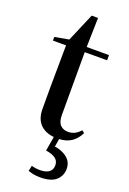

<svg xmlns="http://www.w3.org/2000/svg" viewBox="-158 -662 631 936"><g transform="rotate(20 158.0 -193.5)"><path d="M131 -428V-455H292V-428ZM193 13Q139 13 108 -15Q77 -43 77 -99Q77 -129 77 -153Q77 -177 77 -213L79 -428H11V-447L111 -465L77 -443L147 -607H180L176 -443V-436V-103Q176 -66 191.5 -50.5Q207 -35 231 -35Q251 -35 266.5 -43Q282 -51 295 -66L308 -56Q297 -34 281.5 -18.5Q266 -3 244.5 5Q223 13 193 13ZM163 87 178 -2H206L195 64L177 52Q212 54 237 65.5Q262 77 275 94.5Q288 112 288 137Q288 173 262 196.5Q236 220 180 220Q160 220 145 217Q130 214 117 209L123 181Q134 184 145 185.5Q156 187 167 187Q199 187 214.5 174.5Q230 162 230 140Q230 117 213 104.5Q196 92 163 87Z"/></g></svg>

Font: Source Serif 4 60pt SemiBold
Style: Regular
Weight: 600
Version: Version 4.004;hotconv 1.0.116;makeotfexe 2.5.65601